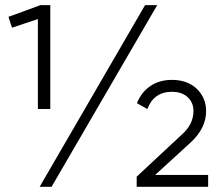

<svg xmlns="http://www.w3.org/2000/svg" viewBox="-20 -720 855 740"><path d="M173.8 -299.8Q162.1 -299.8 126 -299.8Q126 -386.7 126 -646.5Q100.6 -637.7 26.4 -613.3Q22.5 -623 12.7 -655.3Q43.9 -666 135.7 -700.2Q145.5 -700.2 173.8 -700.2Q173.8 -599.6 173.8 -299.8ZM539.1 -700.2Q550.8 -700.2 585.9 -700.2Q484.4 -525.4 178.7 0Q168 0 132.8 0Q234.4 -174.8 539.1 -700.2ZM578.1 -45.9Q628.9 -45.9 782.2 -45.9Q782.2 -34.2 782.2 0Q712.9 0 506.8 0Q506.8 -9.8 506.8 -39.1Q550.8 -80.1 681.6 -202.1Q725.6 -241.2 725.6 -292Q725.6 -324.2 704.1 -344.7Q681.6 -366.2 642.6 -366.2Q573.2 -366.2 547.9 -299.8Q534.2 -307.6 507.8 -322.3Q524.4 -364.3 558.6 -387.7Q593.8 -412.1 642.6 -412.1Q702.1 -412.1 738.3 -377.9Q774.4 -342.8 774.4 -292Q774.4 -225.6 714.8 -170.9Q668.9 -128.9 578.1 -45.9Z"/></svg>

Font: LeFont
Style: ExtraLight
Weight: 200
Designer: Leryon MEDIA
Version: Version 1.0